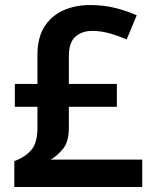

<svg xmlns="http://www.w3.org/2000/svg" viewBox="-20 -744 612 764"><path d="M339 -724Q393 -724 440 -712Q487 -700 524 -683L484 -587Q452 -601 417 -611Q382 -621 347 -621Q306 -621 280 -598Q254 -575 254 -521V-410H445V-319H254V-236Q254 -180 231 -152Q208 -124 182 -109H546V0H37V-103Q79 -118 104 -146.5Q129 -175 129 -235V-319H39V-410H129V-525Q129 -594 156.5 -637.5Q184 -681 231.5 -702.5Q279 -724 339 -724Z"/></svg>

Font: Noto Sans Bassa Vah SemiBold
Style: Regular
Weight: 600
Designer: Monotype Design Team
Foundry: Monotype Imaging Inc.
Version: Version 2.002; ttfautohint (v1.8.4.7-5d5b)